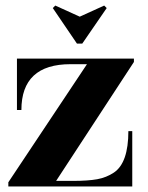

<svg xmlns="http://www.w3.org/2000/svg" viewBox="-20 -671 532 691"><path d="M10 0V-15L293 -440H234Q57 -440 57 -275H41V-460H462V-448L182 -20H243Q297 -20 330 -26Q363 -32 390 -50Q442 -85 442 -199H456V0ZM179 -651 267 -611 355 -651 364 -642 276 -514H257L170 -642Z"/></svg>

Font: Rozha One
Style: Regular
Weight: 400
Designer: Tim Donaldson, Indian Type Foundry
Foundry: Indian Type Foundry
Version: Version 1.301;PS 1.0;hotconv 1.0.78;makeotf.lib2.5.61930; tt